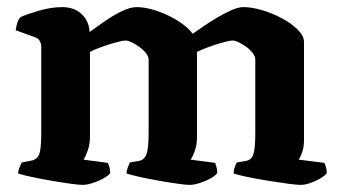

<svg xmlns="http://www.w3.org/2000/svg" viewBox="-20 -520 955 540"><path d="M212 0Q202 0 177 -3.5Q152 -7 123 -12Q94 -17 68.5 -22.5Q43 -28 31 -32Q31 -40 34.5 -48.5Q38 -57 41 -63L67 -68Q84 -71 90 -85.5Q96 -100 96 -146V-388Q96 -397 92 -404.5Q88 -412 79 -415L24 -435Q26 -448 29 -457Q32 -466 38 -472Q55 -480 89.5 -490Q124 -500 155 -500Q188 -500 209 -481Q230 -462 232 -430Q250 -443 273.5 -459.5Q297 -476 321.5 -488Q346 -500 364 -500Q390 -500 421 -489.5Q452 -479 479.5 -462Q507 -445 522 -425Q535 -434 553 -446.5Q571 -459 591.5 -471Q612 -483 631 -491.5Q650 -500 665 -500Q688 -500 717 -491.5Q746 -483 773 -468.5Q800 -454 817.5 -436.5Q835 -419 835 -402V-127Q835 -105 829.5 -90.5Q824 -76 820 -71L892 -62Q894 -59 896.5 -51Q899 -43 899 -33Q894 -26 880.5 -18Q867 -10 852 -5Q837 0 825 0Q815 0 789 -3.5Q763 -7 732 -12Q701 -17 675 -22.5Q649 -28 637 -32Q637 -41 640 -49.5Q643 -58 646 -63L669 -67Q679 -68 685.5 -74Q692 -80 695 -96.5Q698 -113 698 -146V-353Q698 -361 691 -370.5Q684 -380 673 -388Q662 -396 651.5 -401Q641 -406 635 -406Q626 -406 606 -400.5Q586 -395 566 -387.5Q546 -380 534 -374V-135Q534 -113 528 -96Q522 -79 516 -71L585 -62Q586 -60 588.5 -51.5Q591 -43 591 -33Q586 -26 571.5 -18Q557 -10 541 -5Q525 0 513 0Q503 0 478.5 -3.5Q454 -7 425.5 -12Q397 -17 372.5 -22.5Q348 -28 336 -32Q336 -40 339.5 -49Q343 -58 345 -63L368 -67Q385 -69 391.5 -85Q398 -101 398 -146V-353Q398 -361 390.5 -370.5Q383 -380 372 -388Q361 -396 350.5 -401Q340 -406 334 -406Q327 -406 313 -402.5Q299 -399 283.5 -394Q268 -389 254 -383.5Q240 -378 233 -374V-135Q233 -115 227 -97.5Q221 -80 215 -71L283 -62Q285 -59 287.5 -51Q290 -43 290 -33Q285 -26 270.5 -18Q256 -10 240 -5Q224 0 212 0Z"/></svg>

Font: Texturina Medium 12pt
Style: Bold
Weight: 700
Version: Version 1.002